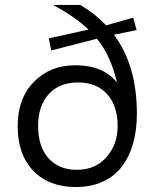

<svg xmlns="http://www.w3.org/2000/svg" viewBox="-20 -750 640 780"><path d="M306.2 -730Q369.1 -692.4 411.1 -647L521 -678.2L535.2 -627.9L442.9 -608.9Q536.1 -484.4 536.1 -288.1Q536.1 -222.2 521 -168.2Q505.9 -114.3 475.8 -74.2Q445.8 -34.2 397.9 -12.2Q350.1 9.8 288.1 9.8Q178.7 9.8 115.2 -56.2Q51.8 -122.1 51.8 -237.8Q51.8 -350.6 117.9 -417.7Q184.1 -484.9 286.1 -484.9Q398.9 -484.9 455.1 -415Q430.2 -523.4 374 -592.8L188 -544.9L178.2 -594.2L339.8 -629.9Q283.7 -683.1 194.8 -730ZM134.8 -237.8Q134.8 -154.3 177 -107.2Q219.2 -60.1 292 -60.1Q367.7 -60.1 412.8 -111.8Q458 -163.6 458 -237.8Q458 -320.3 415 -367.7Q372.1 -415 296.9 -415Q221.2 -415 178 -367.7Q134.8 -320.3 134.8 -237.8Z"/></svg>

Font: Human Sans
Style: Regular
Weight: 400
Designer: Tim Radville
Foundry: Continuum
Version: Version 1.000;FEAKit 1.0